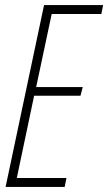

<svg xmlns="http://www.w3.org/2000/svg" viewBox="-20 -734 425 754"><path d="M2 0H234L241 -35H46L114 -358H296L305 -392H122L183 -679H378L385 -714H153Z"/></svg>

Font: Noto Sans ExtraCondensed ExtraLight
Style: Italic
Weight: 200
Width: 2
Italic angle: -12°
Designer: Monotype Design Team
Foundry: Monotype Imaging Inc.
Version: Version 2.013